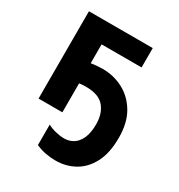

<svg xmlns="http://www.w3.org/2000/svg" viewBox="-185 -670 970 1040"><g transform="rotate(30 300.0 -150.5)"><path d="M316 245Q285 245 254 239.5Q223 234 191 220V92Q213 104 242 111Q271 118 296 118Q326 118 351.5 102.5Q377 87 392.5 53Q408 19 408 -35Q408 -102 373.5 -143Q339 -184 260 -184Q253 -184 240.5 -183.5Q228 -183 217 -181V0H68V-546H467V-425H217V-307Q235 -310 254 -311.5Q273 -313 290 -313Q359 -313 418.5 -281.5Q478 -250 514.5 -188Q551 -126 551 -33Q551 63 518.5 124.5Q486 186 432.5 215.5Q379 245 316 245Z"/></g></svg>

Font: Noto Sans Mono
Style: Bold
Weight: 700
Designer: Monotype Design Team
Foundry: Monotype Imaging Inc.
Version: Version 2.014